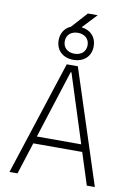

<svg xmlns="http://www.w3.org/2000/svg" viewBox="-107 -1081 800 1148"><g transform="rotate(10 293.0 -507.5)"><path d="M33.7 0H82.5L144.5 -193.4H441.4L503.4 0H552.2L326.7 -693.4H259.3ZM158.2 -237.3 290.5 -650.9H295.4L427.7 -237.3ZM293 -726.6C356.9 -726.6 399.4 -766.6 399.4 -827.1C399.4 -882.8 363.8 -920.9 308.1 -926.8L390.6 -1014.6H331.1L244.6 -918.9C208.5 -903.8 186.5 -870.6 186.5 -827.1C186.5 -766.6 229 -726.6 293 -726.6ZM293 -763.7C251 -763.7 223.6 -789.1 223.6 -827.1C223.6 -865.2 251 -890.6 293 -890.6C335 -890.6 362.3 -865.2 362.3 -827.1C362.3 -789.1 335 -763.7 293 -763.7Z"/></g></svg>

Font: Cascadia Code PL ExtraLight
Style: Regular
Weight: 200
Monospace: yes
Designer: Aaron Bell
Foundry: Saja Typeworks
Version: Version 2404.023